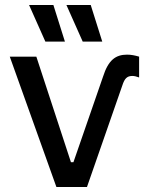

<svg xmlns="http://www.w3.org/2000/svg" viewBox="-20 -746 590 766"><path d="M342 -726H245L310 -580H388ZM193 -726H96L161 -580H239ZM468 -405C477 -433 487 -443 508 -443C516 -443 524 -441 535 -437V-520C518 -525 503 -528 487 -528C441 -528 412 -506 391 -440L273 -99H263L125 -520H19L205 0H327Z"/></svg>

Font: Fixel Text Medium
Style: Regular
Weight: 500
Width: 4
Designer: AlfaBravo + MacPaw
Foundry: Kyrylo Tkachov, Marchela Mozhyna, Serhii Makarenko, Maria Weinstein, Zakhar Kryvoshyya
Version: Version 1.211